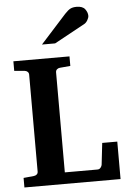

<svg xmlns="http://www.w3.org/2000/svg" viewBox="-61 -973 676 1017"><g transform="rotate(-5 277.0 -464.5)"><path d="M538.1 0H26.9V-50.8L82 -56.2Q91.3 -57.1 97.7 -62.7Q104 -68.4 104 -78.1V-592.8Q104 -602.5 97.7 -608.4Q91.3 -614.3 82 -615.2L26.9 -620.1V-670.9H325.2V-620.1L269 -615.2Q259.8 -614.3 253.4 -608.4Q247.1 -602.5 247.1 -592.8V-61H420.9Q431.6 -61 438 -69.6Q444.3 -78.1 444.8 -84L458 -199.2H538.1ZM443.4 -876.5Q443.4 -866.7 435.8 -853.5Q428.2 -840.3 417.5 -834.5L255.4 -746.1H185.5L322.3 -897.5Q339.4 -916 352.3 -922.6Q365.2 -929.2 385.3 -929.2Q417.5 -929.2 430.4 -911.9Q443.4 -894.5 443.4 -876.5Z"/></g></svg>

Font: Charis
Style: Bold
Weight: 700
Designer: Walt Agee, Miriam Martin, Annie Olsen, Victor Gaultney, Lorna Priest, Alan Ward, Bob Hallissy, Martin Hosken, Sharon Cor
Foundry: SIL Global
Version: Version 7.000